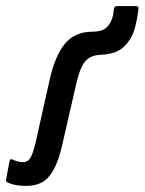

<svg xmlns="http://www.w3.org/2000/svg" viewBox="-45 -599 475 630"><path d="M40 11Q23 11 8.5 8.5Q-6 6 -20 0Q-26 -3 -25 -10L-14 -69Q-13 -74 -10.5 -76Q-8 -78 -3 -75Q16 -67 31 -67Q45 -67 53.5 -79Q62 -91 72 -132L117 -333Q135 -416 168 -455.5Q201 -495 258 -495Q285 -495 298.5 -504Q312 -513 319 -529Q324 -539 326 -549.5Q328 -560 329 -570Q330 -579 339 -579H403Q411 -579 409 -566Q404 -529 396.5 -503.5Q389 -478 375 -461Q362 -442 341.5 -431.5Q321 -421 284 -419Q252 -418 234.5 -397.5Q217 -377 205 -323L160 -127Q148 -73 131.5 -43Q115 -13 93.5 -1Q72 11 40 11Z"/></svg>

Font: Sofia Sans Condensed SemiBold
Style: Italic
Weight: 600
Italic angle: -9°
Version: Version 4.100